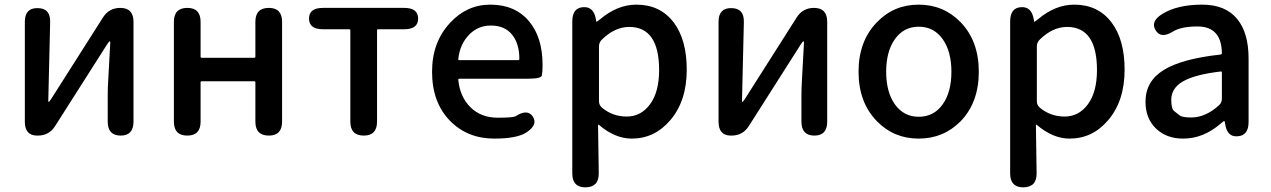

<svg xmlns="http://www.w3.org/2000/svg" viewBox="-20 -584 5474 827"><path d="M140 0Q87 0 87 -60V-490Q87 -550 142 -549Q198 -549 196 -488L188 -150Q188 -145 190 -145Q192 -145 200 -157L423 -508Q449 -550 498 -550Q555 -550 555 -490V-60Q555 0 500 0Q444 0 444 -60V-174Q444 -205 446 -236L455 -401Q455 -406 452.5 -406Q450 -406 442 -394L218 -42Q192 0 143 0Z M787 0Q729 0 729 -60V-490Q729 -550 787 -550Q844 -550 844 -490V-340Q844 -335 849 -335H1075Q1080 -335 1080 -340V-490Q1080 -550 1138 -550Q1195 -550 1195 -490V-60Q1195 0 1138 0Q1080 0 1080 -60V-229Q1080 -234 1075 -234H849Q844 -234 844 -229V-60Q844 0 787 0Z M1547 0Q1489 0 1489 -60V-453Q1489 -458 1484 -458H1371Q1311 -458 1311 -504Q1311 -550 1371 -550H1721Q1781 -550 1781 -504Q1781 -458 1721 -458H1609Q1604 -458 1604 -453V-60Q1604 0 1547 0Z M2109 13Q1994 13 1919 -63Q1841 -142 1841 -275Q1841 -403 1919 -486Q1991 -564 2092 -564Q2199 -564 2259 -492Q2317 -423 2317 -304Q2317 -273 2314 -259Q2311 -245 2255 -245H1959Q1954 -245 1954 -240Q1961 -167 2006.5 -122Q2052 -77 2124 -77Q2192 -77 2202 -84Q2252 -116 2275 -82Q2298 -47 2248 -14Q2208 13 2109 13ZM1954 -330Q1953 -325 1958 -325H2212Q2217 -325 2217 -330Q2217 -396 2185.5 -435Q2154 -474 2094 -474Q2040 -474 2002 -436Q1961 -395 1954 -330Z M2502 223Q2445 223 2445 163V-491Q2445 -550 2491 -553Q2538 -557 2547 -499Q2548 -490 2549.5 -490Q2551 -490 2566 -502Q2640 -564 2721 -564Q2824 -564 2882 -487Q2938 -413 2938 -284Q2938 -148 2866 -65Q2799 13 2701 13Q2629 13 2560 -46Q2556 -49 2556 -44L2559 162Q2560 222 2502 223ZM2819 -282Q2819 -468 2690 -468Q2628 -468 2572 -413Q2560 -401 2560 -384V-148Q2560 -132 2572 -121Q2618 -82 2679.5 -82Q2741 -82 2780 -135Q2819 -188 2819 -282Z M3128 0Q3075 0 3075 -60V-490Q3075 -550 3130 -549Q3186 -549 3184 -488L3176 -150Q3176 -145 3178 -145Q3180 -145 3188 -157L3411 -508Q3437 -550 3486 -550Q3543 -550 3543 -490V-60Q3543 0 3488 0Q3432 0 3432 -60V-174Q3432 -205 3434 -236L3443 -401Q3443 -406 3440.5 -406Q3438 -406 3430 -394L3206 -42Q3180 0 3131 0Z M3757 -62Q3678 -143 3678 -275Q3678 -407 3757 -488Q3830 -564 3937 -564Q4044 -564 4118 -488Q4196 -407 4196 -275Q4196 -143 4118 -62Q4044 13 3937 13Q3830 13 3757 -62ZM3835 -134Q3873 -81 3937.5 -81Q4002 -81 4040 -134Q4078 -187 4078 -275Q4078 -363 4040 -416Q4002 -469 3937.5 -469Q3873 -469 3835 -416Q3797 -363 3797 -275Q3797 -187 3835 -134Z M4388 223Q4331 223 4331 163V-491Q4331 -550 4377 -553Q4424 -557 4433 -499Q4434 -490 4435.5 -490Q4437 -490 4452 -502Q4526 -564 4607 -564Q4710 -564 4768 -487Q4824 -413 4824 -284Q4824 -148 4752 -65Q4685 13 4587 13Q4515 13 4446 -46Q4442 -49 4442 -44L4445 162Q4446 222 4388 223ZM4705 -282Q4705 -468 4576 -468Q4514 -468 4458 -413Q4446 -401 4446 -384V-148Q4446 -132 4458 -121Q4504 -82 4565.5 -82Q4627 -82 4666 -135Q4705 -188 4705 -282Z M5076 13Q5004 13 4959 -30.5Q4914 -74 4914 -146Q4914 -234 4992.5 -282.5Q5071 -331 5237 -349Q5243 -350 5243 -356Q5241 -470 5138 -470Q5067 -470 5032 -448Q4981 -416 4958 -453Q4934 -491 4985 -523Q5050 -564 5158 -564Q5259 -564 5309 -502Q5358 -443 5358 -331V-59Q5358 0 5311 3Q5265 7 5257 -51L5256 -56Q5255 -63 5253 -63Q5251 -63 5237 -51Q5163 13 5076 13ZM5111 -78Q5173 -78 5231 -131Q5243 -142 5243 -159V-272Q5243 -277 5238 -276Q5125 -263 5073 -232Q5025 -203 5025 -154Q5025 -115 5037.5 -105.5Q5050 -96 5061 -87Q5072 -78 5111 -78Z"/></svg>

Font: Resource Han Rounded TW Medium
Style: Regular
Weight: 500
Designer: Cyano Hao (round all glyphs); Ryoko NISHIZUKA 西塚涼子 (kana, bopomofo & ideographs); Paul D. Hunt (Latin, Greek & Cyrillic)
Foundry: Cyano Hao
Version: 0.990